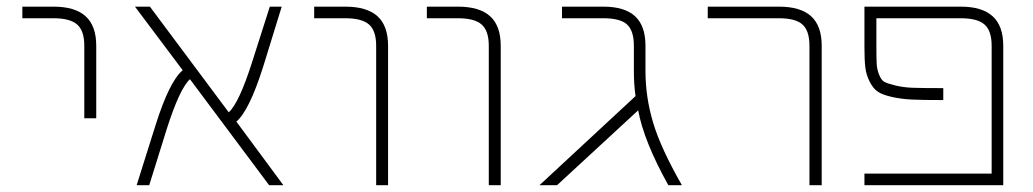

<svg xmlns="http://www.w3.org/2000/svg" viewBox="-20 -544 3045 566"><path d="M137.7 -490.2H45.9V-524.4H137.7Q201.2 -524.4 232.4 -496.1Q263.7 -467.8 263.7 -409.2V-195.3H228.5V-409.2Q228.5 -453.1 207.5 -471.7Q186.5 -490.2 137.7 -490.2Z M815.4 2H773.4L540 -310.5Q509.8 -283.2 471.7 -164.1L419.9 2H382.8L438.5 -174.8Q479.5 -304.7 518.6 -336.9L377.9 -524.4H421.9L654.3 -212.9Q684.6 -240.2 722.7 -359.4L775.4 -524.4H810.5L755.9 -347.7Q714.8 -217.8 676.8 -185.5Z M998 -490.2H906.2V-524.4H998Q1061.5 -524.4 1092.8 -496.1Q1124 -467.8 1124 -409.2V2H1088.9V-409.2Q1088.9 -453.1 1067.9 -471.7Q1046.9 -490.2 998 -490.2Z M1330.1 -490.2H1238.3V-524.4H1330.1Q1393.6 -524.4 1424.8 -496.1Q1456.1 -467.8 1456.1 -409.2V2H1420.9V-409.2Q1420.9 -453.1 1399.9 -471.7Q1378.9 -490.2 1330.1 -490.2Z M1882.8 -335Q1882.8 -257.8 1905.3 -182.6Q1927.7 -107.4 1990.2 2H1950.2Q1877.9 -127.9 1861.3 -218.8L1622.1 2H1570.3L1853.5 -260.7Q1848.6 -294.9 1848.6 -335V-409.2Q1848.6 -453.1 1828.6 -471.7Q1808.6 -490.2 1758.8 -490.2H1636.7V-524.4H1758.8Q1821.3 -524.4 1852.1 -496.1Q1882.8 -467.8 1882.8 -409.2Z M2066.4 -490.2V-524.4H2276.4Q2339.8 -524.4 2371.1 -496.1Q2402.3 -467.8 2402.3 -409.2V2H2366.2V-409.2Q2366.2 -453.1 2345.7 -471.7Q2325.2 -490.2 2276.4 -490.2Z M2563.5 -404.3Q2563.5 -370.1 2564.5 -354.5Q2565.4 -338.9 2571.8 -323.2Q2578.1 -307.6 2586.9 -302.7Q2595.7 -297.9 2619.6 -292Q2643.6 -286.1 2671.9 -285.2Q2700.2 -284.2 2760.7 -284.2V-249Q2700.2 -249 2668.5 -250.5Q2636.7 -252 2608.9 -258.3Q2581.1 -264.6 2567.4 -273.9Q2553.7 -283.2 2543.5 -303.7Q2533.2 -324.2 2530.8 -346.2Q2528.3 -368.2 2528.3 -404.3V-524.4H2812.5Q2875 -524.4 2906.2 -496.1Q2937.5 -467.8 2937.5 -409.2V2H2528.3V-32.2H2903.3V-409.2Q2903.3 -453.1 2882.3 -471.7Q2861.3 -490.2 2812.5 -490.2H2563.5Z"/></svg>

Font: Gen Shin Gothic ExtraLight
Style: Regular
Weight: 100
Designer: [Source Han Sans]
Ryoko NISHIZUKA  (kana & ideographs); Paul D. Hunt (Latin, Greek & Cyrillic); Wenlong ZHANG  (bopomofo
Version: Version 1.002.20150607